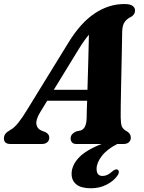

<svg xmlns="http://www.w3.org/2000/svg" viewBox="-55 -732 734 976"><path d="M149 -161Q126 -123.5 130.2 -99.8Q134.5 -76 158.5 -67L177 -60Q195.5 -49.5 195.5 -33Q195.5 -17.5 185.2 -8.8Q175 0 158 0H-1.5Q-35 0 -35 -28.5Q-35 -41 -28.2 -50.8Q-21.5 -60.5 -1 -72.5Q17.5 -82 38.8 -109Q60 -136 82 -172.5L293 -515.5Q354.5 -616 426.2 -663.8Q498 -711.5 576.5 -711.5Q607 -711.5 619.2 -702Q631.5 -692.5 631.5 -678.5Q631.5 -659 612.5 -647Q591 -637.5 578.8 -620.2Q566.5 -603 566 -568.5Q565.5 -543 564.8 -497.2Q564 -451.5 562.8 -397Q561.5 -342.5 560.5 -289.2Q559.5 -236 558.8 -194.5Q558 -153 558.5 -135Q559 -104.5 564.2 -89.8Q569.5 -75 594.5 -61.5Q610 -50 610 -32Q610 -18 600.2 -9Q590.5 0 572.5 0H541Q489 26.5 462.5 61Q436 95.5 436 126.5Q436 162.5 466.5 162.5Q491.5 162.5 516 139Q531.5 126.5 541 129.5Q547 131.5 549 139.8Q551 148 541 162Q523.5 187.5 487.8 206.2Q452 225 407 225Q357.5 225 333.2 205.5Q309 186 309 151.5Q309 109.5 344.5 70.8Q380 32 461 0H334.5Q317.5 0 310.8 -8.5Q304 -17 304 -28.5Q304 -51 332.5 -64L355.5 -69Q371 -74.5 378 -91Q385 -107.5 385.5 -132.5Q385.5 -147.5 386.2 -170Q387 -192.5 388 -220H185ZM345 -482 218.5 -275.5H389.5Q391.5 -345 393.8 -421.8Q396 -498.5 397 -555.5Q386.5 -543.5 373.8 -525.8Q361 -508 345 -482Z"/></svg>

Font: Fraunces 72pt Soft
Style: Bold Italic
Weight: 700
Italic angle: -16°
Version: Version 1.000;[b76b70a41]